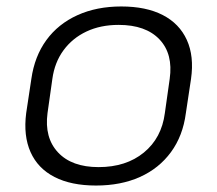

<svg xmlns="http://www.w3.org/2000/svg" viewBox="-20 -567 672 594"><path d="M277 7Q200 7 148.5 -19.5Q97 -46 74.5 -96.5Q52 -147 61 -217L77 -323Q87 -393 123.5 -443Q160 -493 219.5 -520Q279 -547 355 -547Q432 -547 483.5 -520.5Q535 -494 558 -443.5Q581 -393 571 -323L555 -217Q546 -147 509 -96.5Q472 -46 413 -19.5Q354 7 277 7ZM285 -50Q370 -50 425 -95Q480 -140 490 -217L505 -323Q516 -400 473.5 -445Q431 -490 347 -490Q291 -490 247.5 -469.5Q204 -449 176.5 -411.5Q149 -374 142 -323L127 -217Q117 -141 159.5 -95.5Q202 -50 285 -50Z"/></svg>

Font: Pathway Extreme 8pt Thin 12pt ExtraLight
Style: Italic
Weight: 250
Italic angle: -8°
Version: Version 1.001;gftools[0.9.26]